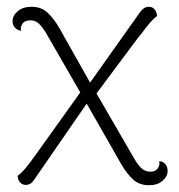

<svg xmlns="http://www.w3.org/2000/svg" viewBox="-20 -534 528 567"><path d="M475 -29Q475 -13 460 0Q445 13 420 13Q392 13 373.5 -3.5Q355 -20 337 -51L236 -228L80 -2Q71 12 56 12Q47 12 40 5.5Q33 -1 32 -15Q50 -26 89 -82L217 -261L118 -433Q105 -455 94.5 -464.5Q84 -474 70 -474Q54 -474 47 -465Q40 -456 42 -443Q31 -445 24 -452.5Q17 -460 17 -471Q17 -488 32.5 -501Q48 -514 73 -514Q101 -514 119.5 -497.5Q138 -481 156 -450L246 -290L395 -500Q406 -514 419 -514Q440 -514 444 -487Q427 -475 398 -435Q384 -418 385 -419L265 -258L375 -68Q387 -47 398 -37Q409 -27 424 -27Q439 -27 446 -37Q453 -47 450 -58Q462 -57 468.5 -49Q475 -41 475 -29Z"/></svg>

Font: Arima Madurai ExtraLight
Style: Regular
Weight: 275
Designer: Joana Correia and Natanael Gama
Foundry: NDISCOVER
Version: Version 1.020